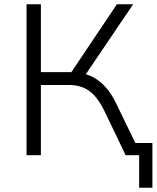

<svg xmlns="http://www.w3.org/2000/svg" viewBox="-20 -725 732 897"><path d="M630 152V0H586V-57H692V152ZM104 0V-705H171V-388H326L302 -371L526 -705H602L370 -362L345 -385Q385 -381 417 -363.5Q449 -346 475.5 -315.5Q502 -285 522 -243L640 0H567L467 -208Q437 -270 398.5 -299Q360 -328 301 -328H171V0Z"/></svg>

Font: Nunito Sans 9pt Light
Style: Regular
Weight: 300
Version: Version 3.101;gftools[0.9.27]